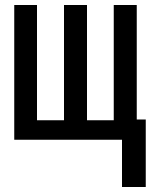

<svg xmlns="http://www.w3.org/2000/svg" viewBox="-20 -559 603 768"><path d="M37 0H468V189H563V-81H527V-539H435V-78H328V-539H236V-78H128V-539H37Z"/></svg>

Font: Noto Sans Mono SemiCondensed Medium
Style: Regular
Weight: 500
Width: 4
Designer: Monotype Design Team
Foundry: Monotype Imaging Inc.
Version: Version 2.014